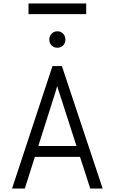

<svg xmlns="http://www.w3.org/2000/svg" viewBox="-20 -1078 656 1098"><path d="M49 0 280 -700H334L567 0H496L327 -523Q325.5 -528 321.2 -540.8Q317 -553.5 312.8 -566.5Q308.5 -579.5 307 -586Q305.5 -579.5 301.5 -566.5Q297.5 -553.5 293.8 -541Q290 -528.5 288 -523L122 0ZM155 -181 176 -243H439L460 -181ZM308 -805Q288.5 -805 275.2 -818.2Q262 -831.5 262 -851Q262 -871.5 275.2 -885.2Q288.5 -899 308 -899Q328.5 -899 341.2 -885.2Q354 -871.5 354 -851Q354 -831.5 341.2 -818.2Q328.5 -805 308 -805ZM143 -997V-1058H473V-997Z"/></svg>

Font: Overpass Mono Light Light
Style: Regular
Weight: 300
Monospace: yes
Version: Version 4.000